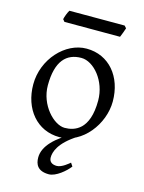

<svg xmlns="http://www.w3.org/2000/svg" viewBox="-126 -712 755 1004"><g transform="rotate(15 251.0 -210.0)"><path d="M256 -39C197 -39 114 -125 114 -231C114 -364 167 -415 247 -415C314 -415 389 -328 389 -222C389 -63 309 -39 256 -39ZM261 -469C146 -469 39 -353 39 -217C39 -84 120 15 242 15C367 15 464 -115 464 -237C464 -371 383 -469 261 -469ZM432 -625 421 -637H122C120 -634 118 -630 116 -626L110 -612C106 -602 103 -591 102 -586L112 -574H413C417 -582 431 -620 432 -625ZM348 146 336 128C330 133 295 164 268 164C244 164 226 154 226 129C226 101 240 48 335 -12L313 -21C223 27 163 83 163 146C163 183 178 217 239 217C277 217 327 174 348 146Z"/></g></svg>

Font: Temporarium
Style: Regular
Weight: 400
Version: Version 1.1